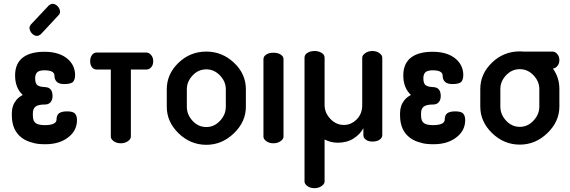

<svg xmlns="http://www.w3.org/2000/svg" viewBox="-20 -750 2985 1005"><path d="M370 -158Q383 -146 383 -122Q383 -70 343 -36Q296 5 217 5Q174 5 151 -3Q118 -11 95 -28Q42 -67 42 -146V-158Q42 -197 65 -226Q78 -242 99 -253Q59 -290 59 -355Q59 -421 104 -452Q143 -479 213 -479Q294 -479 338 -438Q373 -405 373 -357Q373 -332 361 -320Q348 -310 316 -310Q289 -310 277 -322Q265 -334 265 -354Q265 -382 213 -382Q188 -382 176 -373Q164 -362 164 -341Q164 -313 176 -304Q188 -295 217 -294Q255 -292 255 -247Q255 -227 244.5 -215Q234 -203 216 -203Q179 -203 165.5 -191.5Q152 -180 152 -158V-146Q152 -116 167 -105.5Q182 -95 214 -95Q276 -95 276 -125Q276 -147 289 -157Q302 -167 331 -167Q358 -167 370 -158ZM286 -670 194 -571Q186 -565 183 -564Q169 -559 156 -567.5Q143 -576 137 -591Q130 -607 141 -621L236 -722Q242 -727 246 -728Q260 -733 273 -724.5Q286 -716 292 -701Q299 -681 286 -670Z M486 -475H746Q760 -475 771 -462Q782 -449 782 -430Q782 -410 771.5 -398Q761 -386 746 -386H665V-35Q665 -22 649.5 -11Q634 0 612 0Q590 0 575 -11Q560 -22 560 -35V-386H486Q471 -386 461.5 -398Q452 -410 452 -430Q452 -449 461.5 -462Q471 -475 486 -475Z M1060 -480Q1143 -480 1205 -421.5Q1267 -363 1267 -283V-191Q1267 -113 1204.5 -52.5Q1142 8 1060 8Q977 8 915 -52Q853 -112 853 -191V-283Q853 -362 914 -421Q975 -480 1060 -480ZM1162 -191V-283Q1162 -323 1131.5 -355Q1101 -387 1060 -387Q1018 -387 988 -355Q958 -323 958 -283V-191Q958 -150 988 -117.5Q1018 -85 1060 -85Q1101 -85 1131.5 -117.5Q1162 -150 1162 -191Z M1464 -440V-35Q1464 -22 1448.5 -11Q1433 0 1411 0Q1389 0 1374 -11Q1359 -22 1359 -35V-440Q1359 -455 1373.5 -464.5Q1388 -474 1411 -474Q1434 -474 1449 -464.5Q1464 -455 1464 -440Z M1929 -483Q1951 -483 1966 -472Q1981 -461 1981 -448V-43Q1981 -28 1966.5 -18.5Q1952 -9 1929 -9Q1909 -9 1895.5 -18.5Q1882 -28 1882 -43V-79Q1865 -47 1830.5 -25Q1796 -3 1748 -3Q1711 -3 1679 -20V200Q1679 213 1663 224Q1647 235 1626 235Q1604 235 1589 224Q1574 213 1574 200V-200V-385V-448Q1574 -464 1589.5 -473.5Q1605 -483 1627 -483Q1647 -483 1663 -473.5Q1679 -464 1679 -448V-385V-200Q1679 -160 1709 -128Q1739 -96 1780 -96Q1818 -96 1847 -125Q1876 -154 1876 -200V-448Q1876 -461 1892 -472Q1908 -483 1929 -483Z M2402 -158Q2415 -146 2415 -122Q2415 -70 2375 -36Q2328 5 2249 5Q2206 5 2183 -3Q2150 -11 2127 -28Q2074 -67 2074 -146V-158Q2074 -197 2097 -226Q2110 -242 2131 -253Q2091 -290 2091 -355Q2091 -421 2136 -452Q2175 -479 2245 -479Q2326 -479 2370 -438Q2405 -405 2405 -357Q2405 -332 2393 -320Q2380 -310 2348 -310Q2321 -310 2309 -322Q2297 -334 2297 -354Q2297 -382 2245 -382Q2220 -382 2208 -373Q2196 -362 2196 -341Q2196 -313 2208 -304Q2220 -295 2249 -294Q2287 -292 2287 -247Q2287 -227 2276.5 -215Q2266 -203 2248 -203Q2211 -203 2197.5 -191.5Q2184 -180 2184 -158V-146Q2184 -116 2199 -105.5Q2214 -95 2246 -95Q2308 -95 2308 -125Q2308 -147 2321 -157Q2334 -167 2363 -167Q2390 -167 2402 -158Z M2908 -435Q2908 -417 2897.5 -404.5Q2887 -392 2874 -391Q2908 -345 2908 -284V-192Q2908 -114 2845.5 -53.5Q2783 7 2701 7Q2618 7 2556 -53Q2494 -113 2494 -192V-284Q2494 -363 2555 -422Q2616 -481 2701 -481Q2715 -481 2722 -480H2872Q2886 -480 2897 -467Q2908 -454 2908 -435ZM2803 -192V-284Q2803 -324 2772.5 -356Q2742 -388 2701 -388Q2659 -388 2629 -356Q2599 -324 2599 -284V-192Q2599 -151 2629 -118.5Q2659 -86 2701 -86Q2742 -86 2772.5 -118.5Q2803 -151 2803 -192Z"/></svg>

Font: AkaAcidDosis
Style: SemiBold
Weight: 600
Designer: Edgar Tolentino, Pablo Impallari, Igino Marini, Cyberella
Foundry: Edgar Tolentino, Pablo Impallari, Igino Marini, Cyberella
Version: Version 1.007